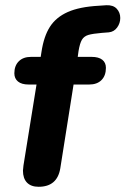

<svg xmlns="http://www.w3.org/2000/svg" viewBox="-20 -708 481 736"><path d="M68 -54Q69 -64 70 -74L120 -384H90Q63 -384 49 -395.5Q35 -407 35 -427Q35 -456 52 -473Q69 -490 99 -490H136L139 -509Q148 -569 171.5 -605.5Q195 -642 240 -662Q285 -682 359 -686L388 -688Q414 -689 427.5 -674.5Q441 -660 441 -639Q441 -619 429 -602.5Q417 -586 397 -584L371 -582Q335 -579 318.5 -574Q302 -569 294 -555.5Q286 -542 281 -512L278 -490H331Q358 -490 372 -479Q386 -468 386 -448Q386 -418 369 -401Q352 -384 322 -384H262L211 -62Q199 8 128 8Q99 8 83.5 -8Q68 -24 68 -54Z"/></svg>

Font: SN Pro Bold
Style: Bold Italic
Weight: 700
Italic angle: -9°
Designer: Tobias Whetton
Foundry: Supernotes
Version: Version 1.003